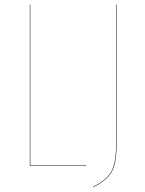

<svg xmlns="http://www.w3.org/2000/svg" viewBox="-20 -700 613 811"><path d="M107.9 -680.2V-2H344.2V0H106V-680.2ZM472.2 -680.2V-85Q472.2 -13.2 452.9 23.9Q433.6 61 374 90.8L373 88.9Q431.6 60.1 450.9 23.2Q470.2 -13.7 470.2 -85V-680.2Z"/></svg>

Font: Fira Sans Compressed Two
Style: Regular
Weight: 100
Width: 1
Designer: Carrois Corporate & Edenspiekermann AG
Foundry: Carrois Corporate GbR & Edenspiekermann AG
Version: Version 4.203;PS 004.203;hotconv 1.0.88;makeotf.lib2.5.64775